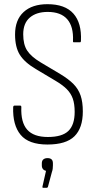

<svg xmlns="http://www.w3.org/2000/svg" viewBox="-20 -683 462 918"><path d="M207 8Q117 8 78.5 -38.5Q40 -85 43 -171Q44 -178 49 -178H77Q82 -178 82 -171Q79 -98 110 -63Q141 -28 209 -28Q277 -28 307 -57Q337 -86 337 -148Q337 -186 328 -211.5Q319 -237 299 -257Q279 -277 245 -297L151 -353Q97 -385 74.5 -421.5Q52 -458 52 -518Q52 -588 93 -625.5Q134 -663 207 -663Q291 -663 331 -618Q371 -573 367 -488Q367 -481 363 -481H332Q328 -481 329 -488Q332 -556 301.5 -591Q271 -626 208 -626Q154 -626 122.5 -599Q91 -572 91 -519Q91 -470 110 -441Q129 -412 174 -385L268 -329Q308 -305 331.5 -281Q355 -257 365.5 -226Q376 -195 376 -150Q376 -71 336 -31.5Q296 8 207 8ZM186 215Q182 215 183 209L200 134Q191 132 185.5 125.5Q180 119 180 108V98Q180 85 187.5 79Q195 73 207 73Q220 73 226.5 79Q233 85 233 98V108Q233 116 232 124Q231 132 228 140L209 211Q207 215 203 215Z"/></svg>

Font: Sofia Sans Condensed ExtraLight
Style: Regular
Weight: 250
Version: Version 4.100